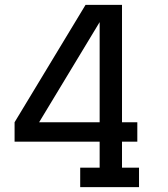

<svg xmlns="http://www.w3.org/2000/svg" viewBox="-20 -770 690 790"><path d="M310 -80H390V-187H40V-267L332 -750H482V-267H545V-187H482V-80H552V0H310ZM390 -267V-679L141 -267Z"/></svg>

Font: Graduate
Style: Regular
Weight: 400
Version: Version 1.001